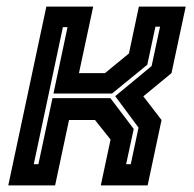

<svg xmlns="http://www.w3.org/2000/svg" viewBox="-20 -560 586 580"><path d="M5 0 120 -540H261.5L218.5 -339H297L369.5 -398.5L399.5 -540H541L498 -339L413 -269L468 -197.5L426 0H284.5L314 -138.5L267 -197.5H188.5L146.5 0ZM82 -64H96L138.5 -263.5H313.5L384 -170.5L361 -64H375L398.5 -174.5L328 -269.5L438 -360.5L463.5 -479.5H449.5L425 -364.5L318.5 -277.5H141.5L184 -478H170Z"/></svg>

Font: Tourney Thin
Style: Bold Italic
Weight: 700
Italic angle: -12°
Version: Version 1.015